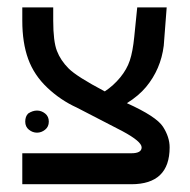

<svg xmlns="http://www.w3.org/2000/svg" viewBox="-20 -504 505 509"><path d="M316.4 -230.5Q394.5 -195.3 412.1 -168Q429.7 -140.6 429.7 -113.3Q429.7 -15.6 328.1 -15.6H39.1V-97.7H328.1Q355.5 -97.7 355.5 -113.3Q355.5 -128.9 304.7 -156.2L183.6 -218.8Q140.6 -238.3 105.5 -271.5Q70.3 -304.7 54.7 -347.7Q39.1 -390.6 39.1 -449.2V-484.4H121.1V-449.2Q121.1 -394.5 130.9 -369.1Q140.6 -343.8 162.1 -322.3Q183.6 -300.8 257.8 -261.7Q281.2 -277.3 298.8 -298.8Q316.4 -320.3 324.2 -343.8Q332 -367.2 335.9 -406.2L343.8 -484.4H421.9L414.1 -382.8Q410.2 -351.6 398.4 -324.2Q386.7 -296.9 367.2 -273.4Q347.7 -250 316.4 -230.5ZM54.7 -203.1Q66.4 -210.9 78.1 -210.9Q89.8 -210.9 99.6 -203.1Q109.4 -195.3 109.4 -181.6Q109.4 -168 99.6 -160.2Q89.8 -152.3 78.1 -152.3Q66.4 -152.3 56.6 -160.2Q46.9 -168 46.9 -181.6Q46.9 -195.3 54.7 -203.1Z"/></svg>

Font: 和音 by 宁静之雨，公众号njzyshare
Style: Regular
Weight: 400
Designer: Steve Matteson
Foundry: Ascender Corporation
Version: Version 6.00;June 8, 2018;FontCreator 11.0.0.2388 32-bit